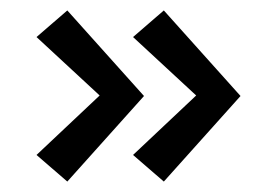

<svg xmlns="http://www.w3.org/2000/svg" viewBox="-20 -441 531 368"><path d="M441 -257 294 -93 235 -144 356 -258 235 -370 294 -421ZM256 -257 109 -93 50 -144 171 -258 50 -370 109 -421Z"/></svg>

Font: Fresca
Style: Regular
Weight: 400
Designer: Iván Moreno
Foundry: Fontstage
Version: Version 1.001